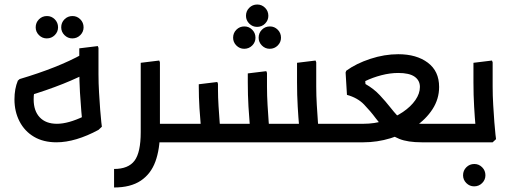

<svg xmlns="http://www.w3.org/2000/svg" viewBox="-20 -630 2270 850"><path d="M187 -460Q167 -460 152.5 -474.5Q138 -489 138 -509Q138 -530 152.5 -544.5Q167 -559 188 -559Q208 -559 222.5 -544.5Q237 -530 237 -509Q237 -489 222.5 -474.5Q208 -460 187 -460ZM300 -460Q280 -460 265.5 -474.5Q251 -489 251 -509Q251 -530 265.5 -544.5Q280 -559 301 -559Q321 -559 335.5 -544.5Q350 -530 350 -509Q350 -489 335.5 -474.5Q321 -460 300 -460Z M230 0Q172 0 130.5 -24.5Q89 -49 66.5 -92.5Q44 -136 44 -190Q44 -237 59 -273L67 -280Q151 -305 220.5 -332.5Q290 -360 346 -391L388 -319Q332 -288 259.5 -259Q187 -230 97 -203L132 -235Q133 -229 131 -217.5Q129 -206 129 -190Q129 -139 156 -110.5Q183 -82 232 -82Q282 -82 351 -115L416 -55Q366 -28 319 -14Q272 0 230 0ZM340 -55 343 -105Q343 -105 340 -137.5Q337 -170 334 -221Q331 -272 331 -328V-416L413 -426L416 -418V-302Q416 -261 418.5 -220Q421 -179 423.5 -144.5Q426 -110 428.5 -89.5Q431 -69 431 -69L416 -55Z M667 0V-82H774V0ZM774 0V-82Q786 -82 790 -71Q794 -60 794 -42Q794 -24 790 -12Q786 0 774 0ZM485 200V118Q548 118 575.5 81.5Q603 45 603 -45V-352L685 -362L688 -354V-45Q688 30 668 85Q648 140 603 170Q558 200 485 200Z M1061 -414Q1041 -414 1026.5 -428.5Q1012 -443 1012 -463Q1012 -484 1026.5 -498.5Q1041 -513 1062 -513Q1082 -513 1096.5 -498.5Q1111 -484 1111 -463Q1111 -443 1096.5 -428.5Q1082 -414 1061 -414ZM1174 -414Q1154 -414 1139.5 -428.5Q1125 -443 1125 -463Q1125 -484 1139.5 -498.5Q1154 -513 1175 -513Q1195 -513 1209.5 -498.5Q1224 -484 1224 -463Q1224 -443 1209.5 -428.5Q1195 -414 1174 -414ZM1118 -511Q1098 -511 1083.5 -525.5Q1069 -540 1069 -560Q1069 -581 1083.5 -595.5Q1098 -610 1119 -610Q1139 -610 1153.5 -595.5Q1168 -581 1168 -560Q1168 -540 1153.5 -525.5Q1139 -511 1118 -511Z M1365 0V-82H1466V0ZM1466 0V-82Q1478 -82 1482 -71Q1486 -60 1486 -42Q1486 -24 1482 -12Q1478 0 1466 0ZM774 0V-82H1324V0ZM1086 0 1089 -42Q1089 -42 1086 -74.5Q1083 -107 1080 -158Q1077 -209 1077 -265V-305L1159 -315L1162 -307V-247Q1162 -206 1164.5 -165Q1167 -124 1169.5 -89.5Q1172 -55 1174.5 -34.5Q1177 -14 1177 -14L1162 0ZM869 0 872 -42Q872 -42 869 -73Q866 -104 863 -151.5Q860 -199 860 -248V-257L942 -267L945 -259V-235Q945 -199 947.5 -160.5Q950 -122 952.5 -88.5Q955 -55 957.5 -34.5Q960 -14 960 -14L945 0ZM1304 0 1307 -42Q1307 -42 1304 -74.5Q1301 -107 1298 -158Q1295 -209 1295 -265V-352L1377 -362L1380 -354V-247Q1380 -206 1382.5 -165Q1385 -124 1387.5 -89.5Q1390 -55 1392.5 -34.5Q1395 -14 1395 -14L1380 0ZM774 0Q763 0 758.5 -12Q754 -24 754 -42Q754 -60 758.5 -71Q763 -82 774 -82Z M1466 0V-82H1589Q1638 -82 1683 -96Q1728 -110 1763.5 -134Q1799 -158 1819 -187Q1839 -216 1839 -245Q1839 -274 1815.5 -290.5Q1792 -307 1743 -307Q1707 -307 1668.5 -297Q1630 -287 1597 -271L1598 -258Q1635 -237 1661.5 -208.5Q1688 -180 1706 -157Q1725 -133 1739 -118Q1753 -103 1767.5 -95.5Q1782 -88 1801 -85Q1820 -82 1847 -82H1990V0H1847Q1785 0 1748 -15Q1711 -30 1687.5 -54.5Q1664 -79 1643 -107Q1620 -138 1591.5 -167.5Q1563 -197 1516 -210L1510 -309L1513 -317Q1557 -349 1619.5 -369.5Q1682 -390 1743 -390Q1824 -390 1874 -352.5Q1924 -315 1924 -245Q1924 -192 1895 -147Q1866 -102 1817 -69Q1768 -36 1709 -18Q1650 0 1589 0ZM1466 0Q1455 0 1450.5 -12Q1446 -24 1446 -42Q1446 -60 1450.5 -71Q1455 -82 1466 -82ZM1990 0V-82Q2002 -82 2006 -71Q2010 -60 2010 -42Q2010 -24 2006 -12Q2002 0 1990 0Z M2079 195Q2059 195 2044.5 180.5Q2030 166 2030 146Q2030 125 2044.5 110.5Q2059 96 2080 96Q2100 96 2114.5 110.5Q2129 125 2129 146Q2129 166 2114.5 180.5Q2100 195 2079 195Z M2085 0 2088 -42Q2088 -42 2085 -74.5Q2082 -107 2079 -158Q2076 -209 2076 -265V-352L2158 -362L2161 -354V-247Q2161 -206 2163.5 -165Q2166 -124 2168.5 -89.5Q2171 -55 2173.5 -34.5Q2176 -14 2176 -14L2161 0ZM1990 0V-82H2096V0ZM1990 0Q1979 0 1974.5 -12Q1970 -24 1970 -42Q1970 -60 1974.5 -71Q1979 -82 1990 -82Z"/></svg>

Font: Fustat Medium
Style: Regular
Weight: 500
Designer: Mohamed Gaber, Khaled Hosny, Laura Garcia Mut
Foundry: Kief Type Foundry, Alif Type Foundry, Hard Type Foundry
Version: Version 1.007